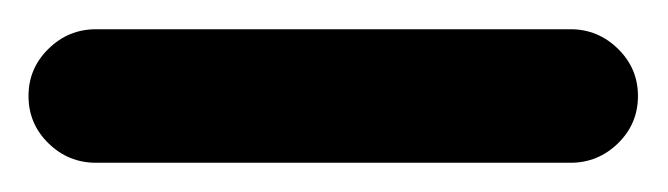

<svg xmlns="http://www.w3.org/2000/svg" viewBox="-66 -88 459 132"><path d="M-46.4 -22Q-46.4 -41 -32.7 -54.4Q-19 -67.9 0 -67.9H326.2Q345.2 -67.9 358.9 -54.4Q372.6 -41 372.6 -22Q372.6 -2.9 358.9 10.5Q345.2 23.9 326.2 23.9H0Q-19 23.9 -32.7 10.5Q-46.4 -2.9 -46.4 -22Z"/></svg>

Font: Mikhak-DS2-FD Medium
Style: Regular
Weight: 500
Designer: Amin Abedi
Version: Version 3.4